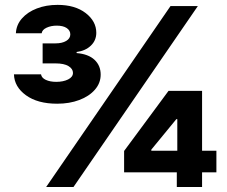

<svg xmlns="http://www.w3.org/2000/svg" viewBox="-20 -752 912 772"><path d="M210 -335Q131.3 -335 84.5 -368.9Q37.6 -402.8 36.1 -453.1H145Q147 -439 164.1 -430.9Q181.2 -422.9 206.1 -422.9Q234.4 -422.9 253.9 -432.6Q273.4 -442.4 273.4 -459Q273.4 -475.1 255.6 -486.1Q237.8 -497.1 203.1 -497.1H151.4V-577.6H203.1Q229.5 -577.6 246.1 -587.4Q262.7 -597.2 262.7 -613.8Q262.7 -629.4 248.3 -639.2Q233.9 -648.9 208 -648.9Q185.1 -648.9 167.2 -640.6Q149.4 -632.3 147.5 -618.2H43.9Q45.4 -651.9 68.1 -677.7Q90.8 -703.6 128.2 -718Q165.5 -732.4 211.4 -732.4Q281.7 -732.4 324.5 -699.5Q367.2 -666.5 367.2 -620.1Q367.2 -589.4 345.2 -568.4Q323.2 -547.4 288.1 -543V-538.6Q335.4 -534.7 360.1 -511.5Q384.8 -488.3 384.8 -452.1Q384.8 -418 361.6 -391.4Q338.4 -364.7 298.8 -349.9Q259.3 -335 210 -335ZM165.5 0 665.5 -727.5H775.4L275.4 0ZM479 -59.1V-145L657.7 -386.7H792.5V-146H850.1V-59.1H792.5V0H690.9V-59.1ZM692.9 -146V-272.9H689L588.4 -150.4V-146Z"/></svg>

Font: Inter Extra Bold
Style: Regular
Weight: 800
Designer: Rasmus Andersson
Foundry: rsms
Version: Version 4.000;git-3c8e0fc